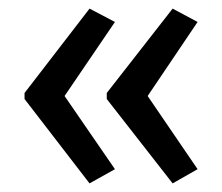

<svg xmlns="http://www.w3.org/2000/svg" viewBox="-20 -487 515 446"><path d="M37 -271 188 -467 247 -436 130 -264 247 -94 188 -61 37 -257ZM228 -271 381 -467 439 -436 323 -264 439 -94 381 -61 228 -257Z"/></svg>

Font: Noto Sans Bengali UI Condensed
Style: Regular
Weight: 400
Width: 3
Designer: Jelle Bosma - Monotype Design Team
Foundry: Monotype Imaging Inc.
Version: Version 2.003; ttfautohint (v1.8.4.7-5d5b)